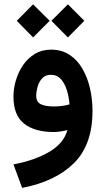

<svg xmlns="http://www.w3.org/2000/svg" viewBox="-20 -622 499 906"><path d="M300.3 -601.6 377.9 -523.9 300.3 -445.3 222.7 -523.9ZM136.2 -601.6 214.4 -523.9 136.2 -445.3 59.1 -523.9ZM416.5 -99.1Q416.5 61 329.1 147.7Q241.7 234.4 84.5 264.6L43.5 153.8Q147.9 133.8 215.1 93Q282.2 52.2 297.9 -8.3Q282.7 -4.4 265.6 -1.7Q248.5 1 234.4 1Q143.6 1 93.5 -38.8Q43.5 -78.6 43.5 -165.5Q43.5 -203.6 54.9 -242.7Q66.4 -281.7 88.9 -314.7Q111.3 -347.7 144.5 -367.7Q177.7 -387.7 221.2 -387.7Q271.5 -387.7 308.3 -363.3Q345.2 -338.9 369.1 -297.4Q393.1 -255.9 404.8 -204.6Q416.5 -153.3 416.5 -99.1ZM233.9 -119.6Q254.9 -119.6 273.9 -122.3Q293 -125 308.1 -129.4Q305.2 -165.5 295.2 -197.3Q285.2 -229 267.1 -249Q249 -269 220.2 -269Q193.4 -269 178.2 -251.7Q163.1 -234.4 157 -211.2Q150.9 -188 150.9 -169.9Q150.9 -140.1 173.3 -129.9Q195.8 -119.6 233.9 -119.6Z"/></svg>

Font: Vazirmatn UI NL SemiBold
Style: Regular
Weight: 600
Designer: Saber Rastikerdar
Foundry: Saber Rastikerdar
Version: Version 33.003